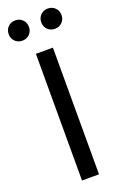

<svg xmlns="http://www.w3.org/2000/svg" viewBox="-199 -948 633 997"><g transform="rotate(-20 118.0 -450.0)"><path d="M164 0H70V-700H164ZM-12 -804Q-28 -820 -28 -844Q-28 -868 -12 -884Q4 -900 28 -900Q52 -900 68 -884Q84 -868 84 -844Q84 -820 68 -804Q52 -788 28 -788Q4 -788 -12 -804ZM168 -804Q152 -820 152 -844Q152 -868 168 -884Q184 -900 208 -900Q232 -900 248 -884Q264 -868 264 -844Q264 -820 248 -804Q232 -788 208 -788Q184 -788 168 -804Z"/></g></svg>

Font: Baumans
Style: Regular
Weight: 400
Designer: Henadij Zarechnjuk
Foundry: Cyreal (www.cyreal.org)
Version: Version 001.001